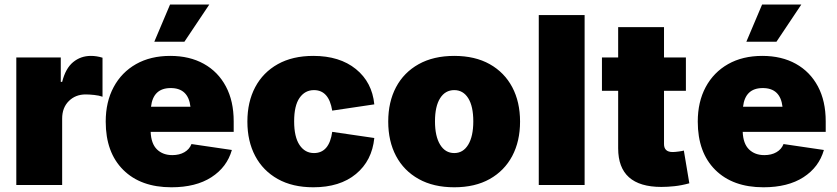

<svg xmlns="http://www.w3.org/2000/svg" viewBox="-20 -792 3583 822"><path d="M49.8 0V-545.9H240.2V-441.4H246.1Q260.7 -499.5 293.2 -526.1Q325.7 -552.7 369.1 -552.7Q394 -552.7 418.9 -544.9V-377.9Q404.3 -383.3 383.1 -385.5Q361.8 -387.7 346.7 -387.7Q303.2 -387.7 274.7 -359.4Q246.1 -331.1 246.1 -284.2V0Z M713.9 9.8Q582.5 9.8 507.6 -64.7Q432.6 -139.2 432.6 -271.5Q432.6 -356 466.6 -419.2Q500.5 -482.4 562.5 -517.6Q624.5 -552.7 709 -552.7Q791.5 -552.7 852.5 -518.8Q913.6 -484.9 947 -422.1Q980.5 -359.4 980.5 -272.5V-227.5H625Q627 -176.8 652.1 -152.3Q677.2 -127.9 717.8 -127.9Q748 -127.9 769.5 -140.4Q791 -152.8 799.8 -175.3L972.7 -149.9Q951.7 -76.2 885 -33.2Q818.4 9.8 713.9 9.8ZM626.5 -335H795.4Q786.1 -415 710.9 -415Q635.7 -415 626.5 -335ZM640.6 -613.3 708 -772.5H876L769.5 -613.3Z M1321.3 9.8Q1232.4 9.8 1169.2 -25.6Q1106 -61 1072.5 -124.3Q1039.1 -187.5 1039.1 -271.5Q1039.1 -355.5 1072.5 -418.7Q1106 -481.9 1169.2 -517.3Q1232.4 -552.7 1321.3 -552.7Q1434.1 -552.7 1503.7 -496.3Q1573.2 -439.9 1582.5 -345.2L1402.3 -318.4Q1388.2 -406.2 1324.2 -406.2Q1285.6 -406.2 1262.5 -373Q1239.3 -339.8 1239.3 -272.5Q1239.3 -205.6 1262.5 -171.1Q1285.6 -136.7 1324.2 -136.7Q1389.6 -136.7 1402.3 -227.5L1582.5 -201.2Q1572.8 -104 1503.9 -47.1Q1435.1 9.8 1321.3 9.8Z M1924.8 9.8Q1835.9 9.8 1772.5 -25.6Q1709 -61 1675.5 -124.3Q1642.1 -187.5 1642.1 -271.5Q1642.1 -355.5 1675.5 -418.7Q1709 -481.9 1772.5 -517.3Q1835.9 -552.7 1924.8 -552.7Q2013.7 -552.7 2076.7 -517.3Q2139.6 -481.9 2173.1 -418.7Q2206.5 -355.5 2206.5 -271.5Q2206.5 -187.5 2173.1 -124.3Q2139.6 -61 2076.7 -25.6Q2013.7 9.8 1924.8 9.8ZM1924.8 -136.7Q1962.9 -136.7 1984.6 -172.6Q2006.3 -208.5 2006.3 -272.5Q2006.3 -336.9 1984.6 -371.6Q1962.9 -406.2 1924.8 -406.2Q1886.2 -406.2 1864.3 -371.6Q1842.3 -336.9 1842.3 -272.5Q1842.3 -208.5 1864.3 -172.6Q1886.2 -136.7 1924.8 -136.7Z M2482.9 -727.5V0H2286.6V-727.5Z M2916.5 -545.9V-403.3H2822.8V-175.3Q2822.8 -141.1 2859.9 -141.1Q2868.7 -141.1 2885.5 -143.3Q2902.3 -145.5 2907.7 -147.5L2931.2 -7.3Q2897.5 2 2867.7 5.1Q2837.9 8.3 2811.5 8.3Q2626.5 8.3 2626.5 -157.2V-403.3H2557.1V-545.9H2626.5V-675.8H2822.8V-545.9Z M3248.5 9.8Q3117.2 9.8 3042.2 -64.7Q2967.3 -139.2 2967.3 -271.5Q2967.3 -356 3001.2 -419.2Q3035.2 -482.4 3097.2 -517.6Q3159.2 -552.7 3243.7 -552.7Q3326.2 -552.7 3387.2 -518.8Q3448.2 -484.9 3481.7 -422.1Q3515.1 -359.4 3515.1 -272.5V-227.5H3159.7Q3161.6 -176.8 3186.8 -152.3Q3211.9 -127.9 3252.4 -127.9Q3282.7 -127.9 3304.2 -140.4Q3325.7 -152.8 3334.5 -175.3L3507.3 -149.9Q3486.3 -76.2 3419.7 -33.2Q3353 9.8 3248.5 9.8ZM3161.1 -335H3330.1Q3320.8 -415 3245.6 -415Q3170.4 -415 3161.1 -335ZM3175.3 -613.3 3242.7 -772.5H3410.6L3304.2 -613.3Z"/></svg>

Font: Inter Black
Style: Regular
Weight: 900
Designer: Rasmus Andersson
Foundry: rsms
Version: Version 4.000;git-a52131595